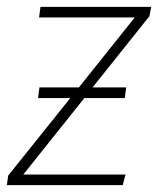

<svg xmlns="http://www.w3.org/2000/svg" viewBox="-27 -540 461 560"><path d="M414 -520 409 -493 243 -285H341L337 -254H219L41 -31H339L331 0H-7L-3 -28L178 -254H84L88 -285H203L366 -489H87L91 -520Z"/></svg>

Font: Fira Sans UltraLight
Style: Italic
Weight: 200
Italic angle: -8°
Designer: Carrois Corporate & Edenspiekermann AG
Foundry: Carrois Corporate GbR & Edenspiekermann AG
Version: Version 4.203;PS 004.203;hotconv 1.0.88;makeotf.lib2.5.64775